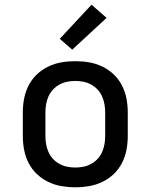

<svg xmlns="http://www.w3.org/2000/svg" viewBox="-20 -788 640 816"><path d="M300 8Q270 8 241 3Q212 -2 185 -15Q158 -28 136.5 -48.5Q115 -69 101.5 -95.5Q88 -122 82.5 -151Q77 -180 77 -210V-310Q77 -340 82.5 -369Q88 -398 101.5 -424.5Q115 -451 136.5 -471.5Q158 -492 185 -505Q212 -518 241 -523Q270 -528 300 -528Q330 -528 359 -523Q388 -518 415 -505Q442 -492 463.5 -471.5Q485 -451 498.5 -424.5Q512 -398 517.5 -369Q523 -340 523 -310V-210Q523 -180 517.5 -151Q512 -122 498.5 -95.5Q485 -69 463.5 -48.5Q442 -28 415 -15Q388 -2 359 3Q330 8 300 8ZM300 -76Q318 -76 335 -79.5Q352 -83 367.5 -91.5Q383 -100 395 -113Q407 -126 414 -142Q421 -158 424 -175Q427 -192 427 -210V-310Q427 -328 424 -345Q421 -362 414 -378Q407 -394 395 -407Q383 -420 367.5 -428.5Q352 -437 335 -440.5Q318 -444 300 -444Q282 -444 265 -440.5Q248 -437 232.5 -428.5Q217 -420 205 -407Q193 -394 186 -378Q179 -362 176 -345Q173 -328 173 -310V-210Q173 -192 176 -175Q179 -158 186 -142Q193 -126 205 -113Q217 -100 232.5 -91.5Q248 -83 265 -79.5Q282 -76 300 -76ZM287 -577 234 -623 369 -768 433 -712Z"/></svg>

Font: Iosevka Fixed Curly Md Ex
Style: Regular
Weight: 500
Width: 7
Monospace: yes
Designer: Belleve Invis
Foundry: Belleve Invis
Version: Version 30.1.2